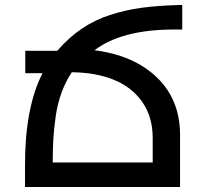

<svg xmlns="http://www.w3.org/2000/svg" viewBox="-20 -748 829 768"><path d="M190.9 -98.1H590.8V-195.8Q590.8 -279.8 549.6 -339.4Q508.3 -398.9 436.3 -428.5Q364.3 -458 267.1 -459Q242.7 -422.4 226.3 -377.9Q210 -333.5 202.9 -283.4Q195.8 -233.4 193.4 -192.1Q190.9 -150.9 190.9 -98.1ZM700.2 -208V0H80.1V-91.8Q80.1 -317.4 149.9 -455.1H81.1V-544.9H209Q254.9 -597.7 306.4 -632.8Q357.9 -668 419.7 -688Q481.4 -708 545.9 -716.8Q610.4 -725.6 696.8 -728H709V-629.9H675.8Q467.3 -629.9 357.9 -546.9Q515.1 -527.3 607.7 -438.2Q700.2 -349.1 700.2 -208Z"/></svg>

Font: Telcell.Market Med
Style: Regular
Weight: 500
Designer: Rasmus Andersson, Sedrak Mkrtchyan
Version: Version 3.019;git-0a5106e0b